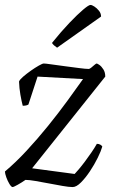

<svg xmlns="http://www.w3.org/2000/svg" viewBox="-22 -757 475 777"><path d="M29 0Q24 0 16.5 -12Q9 -24 3.5 -39.5Q-2 -55 -2 -63Q41 -99 85.5 -147Q130 -195 172.5 -247.5Q215 -300 251 -349.5Q287 -399 314 -437L130 -447L93 -334Q90 -332 84.5 -330.5Q79 -329 70 -329Q65 -348 60.5 -374Q56 -400 55 -427Q58 -435 72 -447Q86 -459 103 -471Q120 -483 135 -491.5Q150 -500 155 -500Q162 -500 186 -496.5Q210 -493 241 -489Q272 -485 298.5 -481.5Q325 -478 337 -478Q341 -478 347.5 -483.5Q354 -489 360.5 -494.5Q367 -500 369 -500Q372 -500 380.5 -494Q389 -488 396.5 -476Q404 -464 404 -447L108 -76L280 -53Q285 -58 296.5 -71.5Q308 -85 321.5 -103Q335 -121 348 -140Q361 -159 370 -175Q378 -175 384 -171.5Q390 -168 392 -164Q387 -146 373.5 -118.5Q360 -91 342 -64Q324 -37 305.5 -18.5Q287 0 272 0Q257 0 231.5 -4.5Q206 -9 177 -14.5Q148 -20 122 -24.5Q96 -29 81 -29Q67 -19 50 -9.5Q33 0 29 0ZM209 -564Q203 -568 196 -574Q189 -580 189 -584Q226 -630 259 -664.5Q292 -699 314.5 -718Q337 -737 344 -737Q350 -737 360 -730.5Q370 -724 378.5 -713.5Q387 -703 387 -690Z"/></svg>

Font: Texturina Medium 12pt Thin
Style: Italic
Weight: 250
Italic angle: -11°
Version: Version 1.002